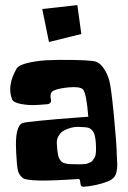

<svg xmlns="http://www.w3.org/2000/svg" viewBox="-20 -711 493 739"><path d="M168.5 -549.3 142.6 -676.3 277.8 -691.4 293 -580.1ZM254.9 -79.1H255.4Q259.3 -79.1 271.2 -78.9Q283.2 -78.6 287.4 -78.6Q291.5 -78.6 301.5 -79.1Q311.5 -79.6 315.4 -81.3Q319.3 -83 326.4 -85.7Q333.5 -88.4 336.4 -92.8Q339.4 -97.2 343.3 -103.3Q347.2 -109.4 348.4 -118.2Q349.6 -127 349.6 -137.7Q349.6 -185.1 339.8 -202.4Q330.1 -219.7 309.1 -221.2Q287.1 -222.7 282.2 -222.7Q280.3 -222.7 275.4 -222.4Q270.5 -222.2 268.6 -222.2Q265.6 -221.7 260.7 -220.9Q255.9 -220.2 243.2 -216.1Q230.5 -211.9 221.2 -205.6Q211.9 -199.2 204.8 -186.8Q197.8 -174.3 198.7 -158.2Q199.7 -143.6 200.4 -135.5Q201.2 -127.4 202.9 -117.7Q204.6 -107.9 207 -103Q209.5 -98.1 213.4 -92.5Q217.3 -86.9 222.9 -84.7Q228.5 -82.5 236.3 -80.8Q244.1 -79.1 254.9 -79.1ZM429.2 -120.1Q429.2 -113.3 430.4 -96.7Q431.6 -80.1 431.2 -70.8Q430.7 -61.5 428.2 -48.8Q425.8 -36.1 417.5 -27.3Q409.2 -18.6 395 -12.7Q352.1 3.9 302.2 7.8H301.3Q291 7.8 290 -2.4L288.1 -15.6Q287.1 -22 281.2 -22H280.8Q87.4 -8.3 66.9 -26.4Q52.2 -39.1 48.6 -55.9Q44.9 -72.8 42.5 -119.6Q42 -127.4 42 -131.8Q37.1 -225.1 66.9 -237.3Q74.7 -240.7 137.9 -246.8Q201.2 -252.9 260.7 -257.3L319.8 -261.7Q313 -351.6 298.8 -367.7Q285.6 -378.4 245.1 -374.8Q204.6 -371.1 185.5 -361.8Q169.9 -354 176.3 -327.1Q176.3 -326.7 176.5 -325.4Q176.8 -324.2 176.8 -323.7Q176.8 -318.4 172.9 -314.5Q168.9 -310.5 164.1 -310.1Q138.2 -307.6 113 -306.6Q87.9 -305.7 59.8 -311Q31.7 -316.4 26.4 -329.1Q6.3 -381.3 43.5 -446.3Q52.7 -461.9 94 -470.5Q135.3 -479 171.9 -479.5L208.5 -480.5Q330.6 -481 350.6 -473.1Q365.7 -467.3 379.2 -448Q392.6 -428.7 400.4 -401.9Q407.7 -377 418.5 -264.9Q429.2 -152.8 429.2 -120.1Z"/></svg>

Font: Some Time Later
Style: Regular
Weight: 400
Version: Version 003.300